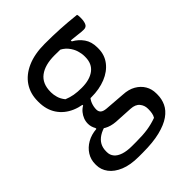

<svg xmlns="http://www.w3.org/2000/svg" viewBox="-222 -670 1044 1044"><g transform="rotate(-45 300.0 -148.0)"><path d="M162 -72Q162 -91 168.5 -107.5Q175 -124 186.5 -138Q198 -152 214 -161V-177L283 -174Q265 -158 257 -137Q249 -116 249 -95Q249 -79 259 -70Q269 -61 292 -59L409 -50Q451 -48 480.5 -31Q510 -14 526 13Q542 40 542 74V83Q542 117 528 147Q514 177 481.5 200Q449 223 395 236.5Q341 250 262 250H231Q167 250 123.5 232Q80 214 57.5 184Q35 154 35 118V111Q35 76 53 47.5Q71 19 102.5 1Q134 -17 175 -20V-39L227 0Q193 8 170.5 22.5Q148 37 137 57Q126 77 126 103V110Q126 132 139.5 148.5Q153 165 180 174Q207 183 246 183H280Q331 183 367 177.5Q403 172 439 159Q446 148 448.5 134Q451 120 451 107V100Q451 75 435 55.5Q419 36 384 34L277 28Q240 25 214 10.5Q188 -4 175 -26.5Q162 -49 162 -72ZM321 -473 417 -476V-451Q450 -433 471 -403Q492 -373 492 -329V-322Q492 -273 464 -236.5Q436 -200 387.5 -180.5Q339 -161 278 -161Q212 -160 162 -181.5Q112 -203 84 -245Q56 -287 56 -346V-352Q56 -410 85 -453.5Q114 -497 169.5 -521.5Q225 -546 303 -546Q367 -546 421 -543Q475 -540 539 -533Q541 -529 541.5 -521.5Q542 -514 542 -507Q542 -482 535 -466Q528 -450 509 -450Q491 -450 466 -453.5Q441 -457 401 -460.5Q361 -464 297 -464Q223 -464 182 -433Q141 -402 141 -339V-333Q141 -317 147 -295.5Q153 -274 170 -253Q194 -243 219 -238.5Q244 -234 277 -234Q338 -234 373.5 -260.5Q409 -287 409 -339V-346Q409 -365 402 -388.5Q395 -412 376.5 -435Q358 -458 321 -473Z"/></g></svg>

Font: Recursive Casual
Style: Regular
Weight: 400
Version: Version 1.047